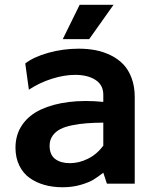

<svg xmlns="http://www.w3.org/2000/svg" viewBox="-20 -770 656 805"><path d="M456.1 -750 354 -606H243.2L314 -750ZM310.1 -565.9Q347.2 -565.9 380.4 -559.6Q413.6 -553.2 444.1 -538.3Q474.6 -523.4 496.6 -500.7Q518.6 -478 531.7 -442.9Q544.9 -407.7 544.9 -363.8V0H428.2L413.1 -45.9Q389.2 -27.3 371.3 -16.4Q353.5 -5.4 318.6 4.9Q283.7 15.1 242.2 15.1Q201.7 15.1 166.7 5.4Q131.8 -4.4 104.2 -23.9Q76.7 -43.5 60.8 -76.2Q44.9 -108.9 44.9 -150.9Q44.9 -205.6 73.2 -246.6Q101.6 -287.6 151.6 -310.8Q201.7 -334 268.3 -342.3Q335 -350.6 413.1 -342.8V-373Q413.1 -413.6 380.6 -434.8Q348.1 -456.1 294.9 -456.1Q249.5 -456.1 198 -439.9Q146.5 -423.8 101.1 -394L85.9 -503.9Q120.6 -531.2 182.6 -548.6Q244.6 -565.9 310.1 -565.9ZM413.1 -159.2V-255.9Q374 -255.4 344 -253.2Q314 -251 283.2 -244.9Q252.4 -238.8 232.7 -228.5Q212.9 -218.3 200.4 -200.7Q188 -183.1 188 -159.2Q188 -121.1 211.2 -103.5Q234.4 -85.9 272.9 -85.9Q311.5 -85.9 348.9 -104.5Q386.2 -123 413.1 -159.2Z"/></svg>

Font: Stilu SemiBold
Style: Regular
Weight: 600
Designer: Genilson Lima Santos
Foundry: Genilson Lima Santos
Version: Version 1.200;PS 001.200;hotconv 1.0.88;makeotf.lib2.5.64775